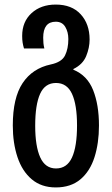

<svg xmlns="http://www.w3.org/2000/svg" viewBox="-20 -570 490 840"><path d="M224 250Q161 250 119 214.5Q77 179 56.5 117.5Q36 56 36 -21Q36 -142 79 -206.5Q122 -271 202 -288Q250 -298 264.5 -327.5Q279 -357 279 -399Q279 -430 265.5 -452.5Q252 -475 224 -475Q169 -475 169 -405Q169 -392 170 -381Q171 -370 174 -358H85Q81 -371 79 -383.5Q77 -396 77 -413Q77 -475 118 -512.5Q159 -550 224 -550Q294 -550 333 -507.5Q372 -465 372 -397Q372 -361 357 -324.5Q342 -288 301 -268V-265Q362 -240 387.5 -175.5Q413 -111 413 -21Q413 56 393.5 117.5Q374 179 332 214.5Q290 250 224 250ZM225 167Q273 167 295 119Q317 71 317 -21Q317 -112 295 -159.5Q273 -207 225 -207Q177 -207 155.5 -159.5Q134 -112 134 -20Q134 70 156 118.5Q178 167 225 167Z"/></svg>

Font: Noto Sans Georgian ExtraCondensed Medium
Style: Regular
Weight: 500
Width: 2
Designer: Monotype Design Team, Akaki Razmadze
Foundry: Google LLC
Version: Version 2.005; ttfautohint (v1.8.4.7-5d5b)